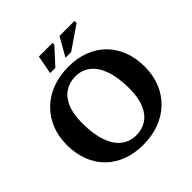

<svg xmlns="http://www.w3.org/2000/svg" viewBox="-224 -1051 1245 1245"><g transform="rotate(-45 398.0 -429.0)"><path d="M405.5 -689.5Q485 -689.5 549.8 -664.8Q614.5 -640 660.8 -593.8Q707 -547.5 731.8 -483Q756.5 -418.5 756.5 -339Q756.5 -260 730 -195.2Q703.5 -130.5 654.8 -83.8Q606 -37 539 -12Q472 13 390.5 13Q311 13 246.2 -11.8Q181.5 -36.5 135.2 -82.5Q89 -128.5 64.2 -193.2Q39.5 -258 39.5 -337Q39.5 -416 66 -480.8Q92.5 -545.5 141.2 -592.2Q190 -639 257 -664.2Q324 -689.5 405.5 -689.5ZM402.5 -63Q457.5 -63 498.8 -90.2Q540 -117.5 563 -172.2Q586 -227 586 -309.5Q586 -410.5 562.2 -478Q538.5 -545.5 495.2 -579.2Q452 -613 394 -613Q339 -613 297.5 -586Q256 -559 233 -504.5Q210 -450 210 -366.5Q210 -266 233.8 -198.5Q257.5 -131 301 -97Q344.5 -63 402.5 -63ZM433.5 -743.5 506 -871H643.5V-852L485.5 -743.5ZM293 -743.5 317 -871H442.5V-855L340.5 -743.5Z"/></g></svg>

Font: Newsreader 16pt 16pt
Style: Bold
Weight: 700
Version: Version 1.003